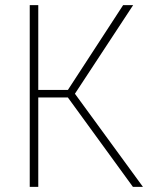

<svg xmlns="http://www.w3.org/2000/svg" viewBox="-20 -727 598 747"><path d="M244.1 -347.7H128.9V0H95.7V-707H128.9V-377H244.1L459 -707H498L271.5 -362.3L536.1 0H497.1Z"/></svg>

Font: Pretendard GOV Thin
Style: Regular
Weight: 100
Designer: Base glyphs from Inter by Rasmus Andersson; Hangeul glyphs from Noto Sans CJK(Source Han Sans) by Jang Soo-young and Kan
Foundry: Kil Hyung-jin
Version: Version 1.309